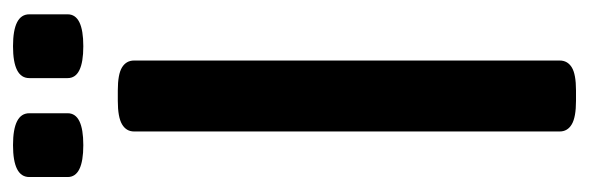

<svg xmlns="http://www.w3.org/2000/svg" viewBox="-325 -578 905 295"><g transform="rotate(-90 127.5 -430.5)"><path d="M120 2Q95 2 84 -4.5Q73 -11 73 -23V-677Q73 -689 84 -695.5Q95 -702 120 -702H136Q161 -702 171.5 -695.5Q182 -689 182 -677V-23Q182 -11 171.5 -4.5Q161 2 136 2ZM204 -755Q155 -755 155 -779V-838Q155 -863 204 -863Q253 -863 253 -838V-779Q253 -755 204 -755ZM52 -755Q3 -755 3 -779V-838Q3 -863 52 -863Q101 -863 101 -838V-779Q101 -755 52 -755Z"/></g></svg>

Font: Asap Condensed Medium
Style: Regular
Weight: 500
Width: 3
Designer: Pablo Cosgaya
Foundry: Omnibus-Type
Version: Version 3.001; ttfautohint (v1.8.4.7-5d5b)